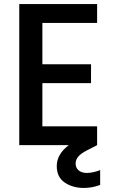

<svg xmlns="http://www.w3.org/2000/svg" viewBox="-20 -716 564 947"><path d="M408 137Q438 137 474 123V196Q436 211 393 211Q339 211 299.5 184.5Q260 158 260 103Q260 45 319 0H75V-696H459V-603H189V-399H429V-306H189V-93H459V0L410 25Q379 41 366 56.5Q353 72 353 91Q353 112 368 124.5Q383 137 408 137Z"/></svg>

Font: Poppins Cyr Med
Style: Regular
Weight: 500
Designer: Ninad Kale (Devanagari), Jonny Pinhorn (Latin)
Foundry: Indian Type Foundry
Version: 4.004